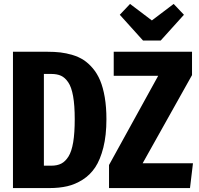

<svg xmlns="http://www.w3.org/2000/svg" viewBox="-20 -956 1014 976"><path d="M862.8 -936 915 -880.9 796.9 -750H707L588.9 -880.9L641.1 -936L752 -852.1ZM221.2 -692.9Q257.3 -692.9 287.1 -689.5Q316.9 -686 348.6 -676.5Q380.4 -667 404.8 -651.1Q429.2 -635.3 451.7 -608.9Q474.1 -582.5 489 -547.1Q503.9 -511.7 512.5 -461.7Q521 -411.6 521 -350.1Q521 -268.1 505.4 -206.1Q489.7 -144 464.1 -105.5Q438.5 -66.9 400.4 -42.7Q362.3 -18.6 321.8 -9.3Q281.2 0 231.9 0H45.9V-692.9ZM956.1 -692.9V-574.2L705.1 -126H960.9L945.8 0H534.2V-117.2L784.2 -570.8H558.1V-692.9ZM241.2 -580.1H203.1V-113.8H241.2Q270.5 -113.8 291.3 -124.3Q312 -134.8 328.1 -160.4Q344.2 -186 352.1 -233.2Q359.9 -280.3 359.9 -350.1Q359.9 -420.4 351.6 -467Q343.3 -513.7 326.7 -537.8Q310.1 -562 290 -571Q270 -580.1 241.2 -580.1Z"/></svg>

Font: Fira Sans Compressed
Style: Bold
Weight: 700
Width: 1
Designer: Carrois Corporate & Edenspiekermann AG
Foundry: Carrois Corporate GbR & Edenspiekermann AG
Version: Version 4.203;PS 004.203;hotconv 1.0.88;makeotf.lib2.5.64775